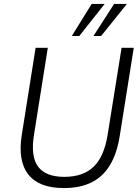

<svg xmlns="http://www.w3.org/2000/svg" viewBox="-20 -948 714 976"><path d="M305 8Q242 8 197 -9Q152 -26 124.5 -60.5Q97 -95 88.5 -146Q80 -197 91 -264L161 -705H223L153 -264Q135 -153 173.5 -101Q212 -49 307 -49Q402 -49 455.5 -100Q509 -151 527 -262L598 -705H660L589 -259Q575 -169 539.5 -109.5Q504 -50 445.5 -21Q387 8 305 8ZM345 -765 446 -928H512L383 -765ZM455 -765 560 -928H625L494 -765Z"/></svg>

Font: Nunito Sans 10pt SemiCondensed Light
Style: Italic
Weight: 300
Width: 4
Italic angle: -9°
Designer: Vernon Adams
Foundry: Vernon Adams
Version: Version 3.101;gftools[0.9.27]